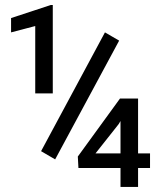

<svg xmlns="http://www.w3.org/2000/svg" viewBox="-20 -733 640 753"><path d="M521.5 -131.3H568.4V-74.2H521.5V0H452.6V-74.2H287.6L285.2 -119.1L450.7 -346.7H521.5ZM354.5 -131.3H452.6V-258.3L445.3 -246.1ZM187 -366.7H118.2V-630.9L23.4 -606V-662.1L179.2 -713.4H187ZM196.3 -107.9 141.1 -140.1 391.6 -606 447.3 -573.7Z"/></svg>

Font: TypoPRO Roboto Mono
Style: Regular
Weight: 400
Designer: Google
Version: Version 2.000986; 2015; ttfautohint (v1.3)